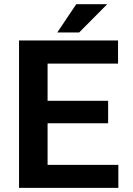

<svg xmlns="http://www.w3.org/2000/svg" viewBox="-20 -906 640 926"><path d="M501.5 -311.5H209.5V-110.8H550.8V0H71.8V-710.9H549.3V-599.1H209.5V-419.9H501.5ZM347.7 -885.7H497.1L361.8 -749.5H256.3Z"/></svg>

Font: Roboto Mono
Style: Bold
Weight: 700
Designer: Google
Version: Version 2.000985; 2015; ttfautohint (v1.3)